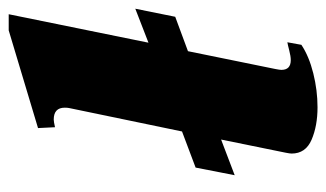

<svg xmlns="http://www.w3.org/2000/svg" viewBox="-178 -580 767 452"><g transform="rotate(-90 206.0 -353.5)"><path d="M270 -89Q268 -79 268 -75Q268 -53 291 -53Q300 -53 313.5 -56.5Q327 -60 333 -61L327 -28Q300 -10 260 0Q220 10 180 10Q136 10 103.5 -4Q71 -18 71 -51Q71 -55 73 -65L104 -217L20 -185L38 -277L123 -309L178 -574Q179 -578 179 -585Q179 -611 151 -611Q146 -611 133 -608L131 -648L361 -717H399L332 -388L412 -419L393 -325L312 -295Z"/></g></svg>

Font: Taviraj Black
Style: Italic
Weight: 900
Italic angle: -12°
Designer: Katatrad Team
Foundry: CadsonDemak
Version: Version 1.001